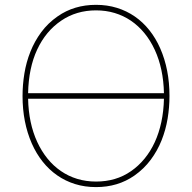

<svg xmlns="http://www.w3.org/2000/svg" viewBox="-20 -757 787 787"><path d="M216.3 -690Q283.7 -737.2 373.6 -737.2Q419.4 -737.2 459.3 -724.8Q499.3 -712.4 532.7 -689.3Q566.1 -666.2 592.3 -633.2Q618.6 -600.1 636.7 -558.9Q674.7 -472.3 674.7 -363.6Q674.7 -317.5 667.1 -271.1Q659.4 -224.8 642.4 -182Q625.4 -139.2 597.8 -102.1Q570.3 -65 530.9 -37.3Q463.4 9.9 373.6 9.9Q327.8 9.9 287.8 -2.5Q247.9 -14.9 214.5 -38.2Q181.1 -61.4 154.8 -94.5Q128.6 -127.5 110.4 -168.7Q72.4 -255.3 72.4 -363.6Q72.4 -410.2 80.1 -456.5Q87.7 -502.8 104.8 -545.5Q121.8 -588.1 149.1 -625.2Q176.5 -662.3 216.3 -690ZM95.2 -375H652Q649.9 -475.9 614.3 -552.9Q596.6 -591.3 571.9 -621.3Q547.2 -651.3 516.7 -672.1Q486.2 -692.8 450.1 -703.7Q414.1 -714.5 373.6 -714.5Q293 -714.5 230.8 -672.2Q167.6 -629.3 132.5 -554Q97.3 -478.7 95.2 -375ZM95.2 -352.3Q97.3 -251.8 132.5 -175.4Q150.2 -137.1 174.7 -106.9Q199.2 -76.7 229.8 -55.8Q260.3 -34.8 296.5 -23.8Q332.7 -12.8 373.6 -12.8Q414.4 -12.8 450.1 -23.3Q485.8 -33.7 517 -55.4Q547.9 -76.7 572.6 -106.9Q597.3 -137.1 614.5 -174.5Q631.7 -212 641.3 -256.7Q650.9 -301.5 652 -352.3Z"/></svg>

Font: Inter P Thin
Style: Regular
Weight: 100
Designer: Rasmus Andersson
Foundry: rsms
Version: Version 3.018;git-588b23468